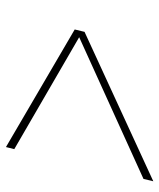

<svg xmlns="http://www.w3.org/2000/svg" viewBox="35 -622 535 645"><g transform="rotate(90 302.5 -299.5)"><path d="M589 -547 581 -514 105 -298 481 -80 474 -52 79 -283 87 -316Z"/></g></svg>

Font: Elaine Sans ExtraLight
Style: Italic
Weight: 275
Italic angle: -13°
Designer: Wei Huang
Foundry: Wei Huang
Version: Version 2.001;December 24, 2019;FontCreator 12.0.0.2547 64-b